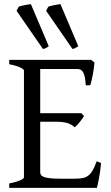

<svg xmlns="http://www.w3.org/2000/svg" viewBox="-20 -903 536 923"><path d="M465.8 -119.1Q461.9 -77.1 455.8 -45.7Q449.7 -14.2 445.8 0H24.4V-21Q57.6 -27.8 76.4 -35.9Q95.2 -43.9 95.2 -50.8V-564Q95.2 -569.8 77.4 -578.6Q59.6 -587.4 24.4 -594.2V-615.2H418L434.1 -603Q433.1 -590.3 431.2 -575.2Q429.2 -560.1 426.3 -544.9Q423.3 -529.8 420.2 -516.1Q417 -502.4 414.1 -493.2H392.1Q391.1 -515.6 387.9 -530.8Q384.8 -545.9 379.9 -554.9Q375 -564 367.9 -567.6Q360.8 -571.3 352.1 -571.3H173.3V-358.9H371.1L383.8 -345.2Q379.9 -338.4 374.3 -330.6Q368.7 -322.8 362.5 -315.2Q356.4 -307.6 350.3 -301.3Q344.2 -294.9 338.9 -291Q331.5 -298.3 323 -303.2Q314.5 -308.1 303.5 -311.5Q292.5 -314.9 277.6 -316.4Q262.7 -317.9 242.2 -317.9H173.3V-75.2Q173.3 -67.9 176.8 -62.3Q180.2 -56.6 190.9 -52.5Q201.7 -48.3 221.2 -46.1Q240.7 -43.9 272.9 -43.9H335.9Q358.4 -43.9 374.3 -46.4Q390.1 -48.8 402.3 -57.4Q414.6 -65.9 424.6 -82.5Q434.6 -99.1 444.8 -127.9ZM59.6 -851.1 70.3 -871.1Q75.7 -873 83 -874.8Q90.3 -876.5 98.4 -878.2Q106.4 -879.9 114.5 -881.1Q122.6 -882.3 128.4 -883.3L214.4 -680.7Q205.6 -674.8 200.7 -672.1Q195.8 -669.4 186.5 -667.5ZM201.7 -851.1 212.4 -871.1Q217.3 -873 224.9 -874.8Q232.4 -876.5 240.5 -878.2Q248.5 -879.9 256.6 -881.1Q264.6 -882.3 270.5 -883.3L356.4 -680.7Q346.7 -674.8 341.8 -672.1Q336.9 -669.4 328.6 -667.5Z"/></svg>

Font: Gentium Plus
Style: Regular
Weight: 400
Designer: J. Victor Gaultney, Annie Olsen, Iska Routamaa
Foundry: SIL International
Version: Version 1.510